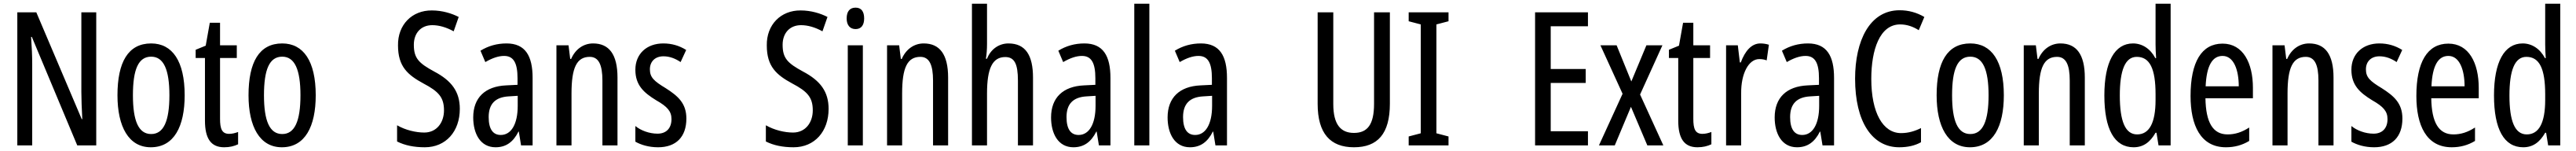

<svg xmlns="http://www.w3.org/2000/svg" viewBox="-20 -780 13837 810"><path d="M497 0V-714H417V-286C417 -248 419 -200 422 -141H419L175 -714H73V0H153V-438C153 -479 151 -527 147 -582H151L395 0Z M972 -269C972 -452 906 -547 792 -547C668 -547 611 -446 611 -269C611 -101 671 10 790 10C915 10 972 -102 972 -269ZM694 -269C694 -407 723 -476 792 -476C859 -476 890 -407 890 -269C890 -130 859 -61 792 -61C724 -61 694 -132 694 -269Z M1211 -62C1172 -62 1162 -89 1162 -143V-469H1252V-537H1162V-658H1107L1085 -535L1031 -513V-469H1081V-133C1081 -37 1113 10 1184 10C1214 10 1238 4 1259 -6V-72C1243 -66 1227 -62 1211 -62Z M1676 -269C1676 -452 1610 -547 1496 -547C1372 -547 1315 -446 1315 -269C1315 -101 1375 10 1494 10C1619 10 1676 -102 1676 -269ZM1398 -269C1398 -407 1427 -476 1496 -476C1563 -476 1594 -407 1594 -269C1594 -130 1563 -61 1496 -61C1428 -61 1398 -132 1398 -269Z M2450 -196C2450 -288 2406 -347 2313 -396C2230 -441 2203 -467 2203 -540C2203 -601 2240 -645 2302 -645C2338 -645 2377 -634 2417 -612L2444 -689C2407 -708 2356 -724 2300 -724C2193 -725 2116 -647 2118 -536C2118 -423 2170 -378 2255 -332C2337 -289 2365 -257 2365 -188C2365 -123 2326 -69 2259 -69C2214 -69 2158 -82 2113 -108V-21C2155 0 2204 10 2262 10C2375 10 2450 -75 2450 -196Z M2701 -547C2650 -547 2603 -534 2561 -508L2587 -447C2625 -469 2658 -480 2688 -480C2739 -480 2760 -442 2760 -360V-325L2699 -322C2586 -317 2522 -256 2522 -150C2522 -65 2559 10 2642 10C2698 10 2737 -18 2765 -74H2767L2779 0H2841V-362C2841 -480 2802 -547 2701 -547ZM2713 -263 2761 -266V-212C2761 -114 2726 -56 2670 -56C2629 -56 2605 -86 2605 -152C2605 -222 2640 -259 2713 -263Z M3166 -547C3115 -547 3071 -517 3048 -464H3043L3034 -537H2969V0H3050V-279C3050 -417 3078 -475 3148 -475C3196 -475 3216 -432 3216 -348V0H3297V-364C3297 -488 3252 -547 3166 -547Z M3667 -144C3667 -226 3622 -265 3556 -307C3493 -345 3471 -365 3471 -408C3471 -450 3499 -478 3544 -478C3577 -478 3608 -466 3636 -447L3666 -512C3629 -535 3589 -547 3543 -547C3454 -547 3393 -491 3393 -406C3393 -323 3438 -283 3505 -242C3565 -208 3587 -183 3587 -141C3587 -92 3559 -63 3512 -63C3468 -63 3422 -80 3393 -104V-20C3423 -3 3465 10 3515 10C3611 10 3667 -45 3667 -144Z M4431 -196C4431 -288 4387 -347 4294 -396C4211 -441 4184 -467 4184 -540C4184 -601 4221 -645 4283 -645C4319 -645 4358 -634 4398 -612L4425 -689C4388 -708 4337 -724 4281 -724C4174 -725 4097 -647 4099 -536C4099 -423 4151 -378 4236 -332C4318 -289 4346 -257 4346 -188C4346 -123 4307 -69 4240 -69C4195 -69 4139 -82 4094 -108V-21C4136 0 4185 10 4243 10C4356 10 4431 -75 4431 -196Z M4576 -739C4545 -739 4528 -719 4528 -681C4528 -645 4546 -624 4576 -624C4606 -624 4622 -645 4622 -681C4622 -718 4607 -739 4576 -739ZM4615 -537H4534V0H4615Z M4942 -547C4891 -547 4847 -517 4824 -464H4819L4810 -537H4745V0H4826V-279C4826 -417 4854 -475 4924 -475C4972 -475 4992 -432 4992 -348V0H5073V-364C5073 -488 5028 -547 4942 -547Z M5282 -545V-760H5201V0H5282V-279C5282 -413 5311 -474 5380 -474C5429 -474 5448 -438 5448 -348V0H5529V-364C5529 -483 5489 -547 5397 -547C5347 -547 5302 -517 5282 -465H5276C5280 -489 5282 -516 5282 -545Z M5805 -547C5754 -547 5707 -534 5665 -508L5691 -447C5729 -469 5762 -480 5792 -480C5843 -480 5864 -442 5864 -360V-325L5803 -322C5690 -317 5626 -256 5626 -150C5626 -65 5663 10 5746 10C5802 10 5841 -18 5869 -74H5871L5883 0H5945V-362C5945 -480 5906 -547 5805 -547ZM5817 -263 5865 -266V-212C5865 -114 5830 -56 5774 -56C5733 -56 5709 -86 5709 -152C5709 -222 5744 -259 5817 -263Z M6154 0V-760H6073V0Z M6431 -547C6380 -547 6333 -534 6291 -508L6317 -447C6355 -469 6388 -480 6418 -480C6469 -480 6490 -442 6490 -360V-325L6429 -322C6316 -317 6252 -256 6252 -150C6252 -65 6289 10 6372 10C6428 10 6467 -18 6495 -74H6497L6509 0H6571V-362C6571 -480 6532 -547 6431 -547ZM6443 -263 6491 -266V-212C6491 -114 6456 -56 6400 -56C6359 -56 6335 -86 6335 -152C6335 -222 6370 -259 6443 -263Z M7446 -224V-714H7361V-223C7361 -111 7325 -67 7253 -67C7182 -67 7142 -112 7142 -222V-714H7058V-223C7058 -64 7126 10 7253 10C7380 10 7446 -62 7446 -224Z M7761 0V-48L7696 -65V-649L7761 -666V-714H7547V-666L7612 -649V-65L7547 -48V0Z M8510 0V-76H8310V-335H8498V-410H8310V-639H8510V-714H8226V0Z M8696 -277 8569 0H8654L8741 -207L8829 0H8915L8790 -273L8910 -537H8824L8743 -343L8664 -537H8577Z M9125 -62C9086 -62 9076 -89 9076 -143V-469H9166V-537H9076V-658H9021L8999 -535L8945 -513V-469H8995V-133C8995 -37 9027 10 9098 10C9128 10 9152 4 9173 -6V-72C9157 -66 9141 -62 9125 -62Z M9436 -547C9389 -547 9354 -507 9331 -445H9326L9315 -537H9252V0H9333V-280C9332 -385 9373 -463 9430 -463C9445 -463 9458 -461 9470 -456L9482 -540C9466 -545 9451 -547 9436 -547Z M9692 -547C9641 -547 9594 -534 9552 -508L9578 -447C9616 -469 9649 -480 9679 -480C9730 -480 9751 -442 9751 -360V-325L9690 -322C9577 -317 9513 -256 9513 -150C9513 -65 9550 10 9633 10C9689 10 9728 -18 9756 -74H9758L9770 0H9832V-362C9832 -480 9793 -547 9692 -547ZM9704 -263 9752 -266V-212C9752 -114 9717 -56 9661 -56C9620 -56 9596 -86 9596 -152C9596 -222 9631 -259 9704 -263Z M10187 -649C10224 -649 10257 -637 10287 -618L10317 -689C10276 -713 10232 -725 10184 -725C10023 -725 9945 -561 9945 -358C9945 -127 10036 10 10182 10C10228 10 10267 1 10299 -17V-93C10267 -77 10232 -66 10192 -66C10094 -66 10032 -176 10032 -357C10032 -512 10077 -649 10187 -649Z M10744 -269C10744 -452 10678 -547 10564 -547C10440 -547 10383 -446 10383 -269C10383 -101 10443 10 10562 10C10687 10 10744 -102 10744 -269ZM10466 -269C10466 -407 10495 -476 10564 -476C10631 -476 10662 -407 10662 -269C10662 -130 10631 -61 10564 -61C10496 -61 10466 -132 10466 -269Z M11048 -547C10997 -547 10953 -517 10930 -464H10925L10916 -537H10851V0H10932V-279C10932 -417 10960 -475 11030 -475C11078 -475 11098 -432 11098 -348V0H11179V-364C11179 -488 11134 -547 11048 -547Z M11441 10C11493 10 11530 -17 11559 -68H11564L11575 0H11640V-760H11559V-542C11559 -521 11560 -498 11562 -468H11558C11531 -519 11487 -547 11438 -547C11339 -547 11284 -447 11284 -268C11284 -87 11338 10 11441 10ZM11460 -59C11396 -59 11367 -130 11367 -268C11367 -402 11395 -475 11458 -475C11528 -475 11559 -412 11559 -274V-244C11559 -120 11525 -59 11460 -59Z M11919 -546C11806 -546 11747 -447 11747 -265C11747 -109 11800 10 11937 10C11983 10 12024 -1 12062 -24V-96C12022 -70 11985 -59 11946 -59C11867 -59 11829 -123 11827 -253H12082V-309C12082 -442 12029 -546 11919 -546ZM11919 -480C11979 -480 12006 -405 12006 -317H11828C11833 -428 11864 -480 11919 -480Z M12384 -547C12333 -547 12289 -517 12266 -464H12261L12252 -537H12187V0H12268V-279C12268 -417 12296 -475 12366 -475C12414 -475 12434 -432 12434 -348V0H12515V-364C12515 -488 12470 -547 12384 -547Z M12885 -144C12885 -226 12840 -265 12774 -307C12711 -345 12689 -365 12689 -408C12689 -450 12717 -478 12762 -478C12795 -478 12826 -466 12854 -447L12884 -512C12847 -535 12807 -547 12761 -547C12672 -547 12611 -491 12611 -406C12611 -323 12656 -283 12723 -242C12783 -208 12805 -183 12805 -141C12805 -92 12777 -63 12730 -63C12686 -63 12640 -80 12611 -104V-20C12641 -3 12683 10 12733 10C12829 10 12885 -45 12885 -144Z M13132 -546C13019 -546 12960 -447 12960 -265C12960 -109 13013 10 13150 10C13196 10 13237 -1 13275 -24V-96C13235 -70 13198 -59 13159 -59C13080 -59 13042 -123 13040 -253H13295V-309C13295 -442 13242 -546 13132 -546ZM13132 -480C13192 -480 13219 -405 13219 -317H13041C13046 -428 13077 -480 13132 -480Z M13534 10C13586 10 13623 -17 13652 -68H13657L13668 0H13733V-760H13652V-542C13652 -521 13653 -498 13655 -468H13651C13624 -519 13580 -547 13531 -547C13432 -547 13377 -447 13377 -268C13377 -87 13431 10 13534 10ZM13553 -59C13489 -59 13460 -130 13460 -268C13460 -402 13488 -475 13551 -475C13621 -475 13652 -412 13652 -274V-244C13652 -120 13618 -59 13553 -59Z"/></svg>

Font: Noto Sans Sinhala UI ExtraCondensed
Style: Regular
Weight: 400
Width: 2
Designer: Jelle Bosma - Monotype Design Team
Foundry: Monotype Imaging Inc.
Version: Version 2.006